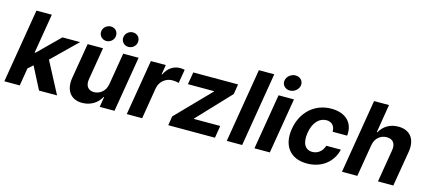

<svg xmlns="http://www.w3.org/2000/svg" viewBox="-58 -1291 4059 1823"><g transform="rotate(15 1971.0 -380.0)"><path d="M14.9 0H166.2L195.3 -174.4L243.6 -218.4L355.8 0H533L370.7 -308.6L613.6 -545.5H440L230.1 -338.4H222.3L286.9 -727.3H135.7Z M985.1 -232.2C973.4 -159.1 917.3 -120.7 862.9 -120.7C805.4 -120.7 775.2 -160.9 785.5 -225.1L838.8 -545.5H687.5L629.3 -198.2C608.7 -70.7 670.1 7.1 779.8 7.1C861.9 7.1 929.3 -35.2 963.1 -99.1H968.8L952.4 0H1097.7L1188.6 -545.5H1037.3ZM781.2 -701.3C774.1 -657.7 806.1 -620 851.2 -620C888.1 -620 921.5 -648.4 926.5 -683.2C933.9 -728 903.8 -764.6 858 -764.6C821.4 -764.6 787.3 -737.2 781.2 -701.3ZM998.6 -701.3C991.1 -657 1023.4 -620 1068.5 -620C1105.5 -620 1138.8 -648.4 1143.8 -683.2C1151.3 -728 1121.1 -764.6 1075.3 -764.6C1038.7 -764.6 1004.6 -737.2 998.6 -701.3Z M1218.4 0H1369.7L1420.5 -308.6C1432.5 -375.7 1489 -421.9 1555 -421.9C1576.7 -421.9 1604.8 -418.3 1617.9 -413.7L1640.6 -548.3C1627.5 -551.5 1609.4 -553.3 1594.1 -553.3C1533 -553.3 1476.9 -517.8 1445.7 -450.3H1440L1456 -545.5H1309.3Z M1626.1 0H2085.2L2104.8 -120.7H1844.8L1846.2 -124.6L2150.6 -447.1L2166.2 -545.5H1725.9L1705.6 -424.7H1963.4L1962 -420.8L1640.6 -90.2Z M2473.4 -727.3H2322.1L2201.3 0H2352.6Z M2473.4 0H2624.6L2715.6 -545.5H2564.3ZM2582 -693.2C2576.7 -651.3 2610.1 -616.5 2655.2 -616.5C2700.3 -616.5 2740.8 -651.3 2745.7 -693.2C2750.4 -735.4 2717.7 -769.5 2672.6 -769.5C2627.8 -769.5 2587 -735.4 2582 -693.2Z M2990.4 10.7C3135.7 10.7 3240.4 -74.6 3269.2 -199.9H3126.4C3107.6 -142 3064.3 -109 3011.7 -109C2941.1 -109 2905.2 -168.3 2922.6 -272.7C2938.9 -375.7 2995.4 -434.7 3066.4 -434.7C3121.1 -434.7 3150.6 -397.7 3149.9 -343.8H3292.3C3307.2 -469.8 3225.9 -552.6 3083.5 -552.6C2918 -552.6 2795.8 -437.9 2768.8 -270.6C2740.8 -104.8 2822.4 10.7 2990.4 10.7Z M3537.3 -315.3C3549 -385.7 3599.1 -426.8 3660.9 -426.8C3721.9 -426.8 3751.8 -387.4 3740.8 -320.3L3687.5 0H3838.4L3896.7 -347.3C3918 -475.1 3855.5 -552.6 3742.2 -552.6C3659.1 -552.6 3596.9 -513.5 3561.8 -449.2H3555.8L3601.2 -727.3H3454.5L3333.8 0H3484.7Z"/></g></svg>

Font: Margiela Sans
Style: Bold Italic
Weight: 700
Italic angle: -9.39999°
Designer: Stefan Endress, Andreas Faust
Version: Version 1.100;FEAKit 1.0